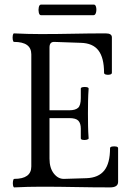

<svg xmlns="http://www.w3.org/2000/svg" viewBox="-20 -811 566 834"><path d="M42 3Q38 3 36.5 -6Q35 -15 36.5 -24.5Q38 -34 42 -34Q116 -34 116 -88V-575Q116 -629 41 -629Q37 -629 35.5 -638.5Q34 -648 35.5 -657Q37 -666 41 -666Q100 -663 157 -663Q228 -663 298.5 -664.5Q369 -666 439 -666Q466 -666 466 -649V-495Q466 -489 457.5 -487Q449 -485 440.5 -487Q432 -489 432 -495Q432 -560 407.5 -592Q383 -624 330 -625L215 -629Q195 -629 195 -605V-332H281Q307 -332 319 -342.5Q331 -353 331 -385V-426Q331 -431 339.5 -432.5Q348 -434 356.5 -432.5Q365 -431 365 -426Q363 -399 362.5 -372Q362 -345 362 -318Q362 -291 362.5 -264Q363 -237 365 -210Q365 -206 356.5 -204Q348 -202 339.5 -203.5Q331 -205 331 -210V-252Q331 -275 320.5 -286.5Q310 -298 281 -298H195V-122Q195 -81 214 -57Q233 -33 259 -34L356 -37Q408 -39 433 -70.5Q458 -102 458 -167Q458 -173 467 -174.5Q476 -176 484.5 -174.5Q493 -173 493 -167V-21Q493 3 458 3Q384 3 309 1.5Q234 0 160 0Q101 0 42 3ZM158 -745Q151 -745 148.5 -756.5Q146 -768 148.5 -779.5Q151 -791 158 -791H388Q395 -791 397.5 -779.5Q400 -768 397 -756.5Q394 -745 386 -745Z"/></svg>

Font: Junicode Two Beta Condensed
Style: Regular
Weight: 400
Width: 3
Designer: Peter S. Baker
Foundry: Briery Creek Software
Version: Version 1.053; ttfautohint (v1.8.4)